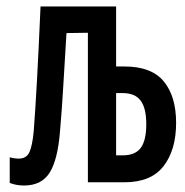

<svg xmlns="http://www.w3.org/2000/svg" viewBox="-20 -562 570 592"><path d="M54 10Q30 10 10 2V-77Q24 -73 38 -73Q62 -73 71 -93.5Q80 -114 84 -158Q89 -223 94 -314Q99 -405 105 -542H338V-357H364Q447 -357 485 -311Q523 -265 523 -183Q523 -100 484.5 -50Q446 0 364 0H251V-461L185 -460Q179 -365 175 -295Q171 -225 165 -157Q158 -69 133 -29.5Q108 10 54 10ZM338 -83H358Q397 -83 414 -106Q431 -129 431 -179Q431 -229 413.5 -252Q396 -275 358 -275H338Z"/></svg>

Font: Noto Sans Mono Condensed SemiBold
Style: Regular
Weight: 600
Width: 3
Designer: Monotype Design Team
Foundry: Monotype Imaging Inc.
Version: Version 2.014